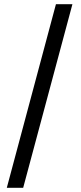

<svg xmlns="http://www.w3.org/2000/svg" viewBox="-20 -730 384 910"><path d="M12.2 160.2 245.1 -710H323.2L89.8 160.2Z"/></svg>

Font: Source Sans Pro Semibold
Style: Regular
Weight: 600
Designer: Paul D. Hunt
Foundry: Adobe Systems Incorporated
Version: Version 2.020;PS 2.0;hotconv 1.0.86;makeotf.lib2.5.63406